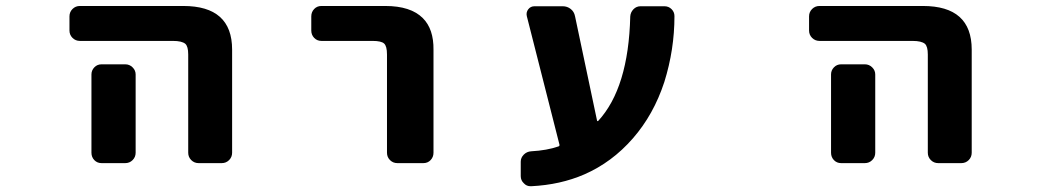

<svg xmlns="http://www.w3.org/2000/svg" viewBox="-20 -569 3540 649"><path d="M651.4 -17.6Q636.7 -17.6 626.5 -27.8Q616.2 -38.1 616.2 -52.7V-384.8Q616.2 -412.1 606.4 -420.9Q594.7 -430.7 564.5 -430.7H250Q235.4 -430.7 225.1 -440.9Q214.8 -451.2 214.8 -465.8V-513.7Q214.8 -528.3 225.1 -538.6Q235.4 -548.8 250 -548.8H599.6Q764.6 -548.8 764.6 -401.4V-52.7Q764.6 -38.1 754.4 -27.8Q744.1 -17.6 729.5 -17.6ZM323.2 -17.6Q308.6 -17.6 298.8 -27.8Q289.1 -38.1 289.1 -52.7V-317.4Q289.1 -331.1 298.8 -341.3Q308.6 -351.6 323.2 -351.6H403.3Q418 -351.6 428.2 -341.3Q438.5 -331.1 438.5 -317.4V-52.7Q438.5 -38.1 428.2 -27.8Q418 -17.6 403.3 -17.6Z M1323.2 -17.6Q1308.6 -17.6 1298.3 -27.8Q1288.1 -38.1 1288.1 -52.7V-384.8Q1288.1 -413.1 1278.3 -421.9Q1268.6 -430.7 1239.3 -430.7H1066.4Q1051.8 -430.7 1042 -440.9Q1032.2 -451.2 1032.2 -465.8V-513.7Q1032.2 -528.3 1042 -538.6Q1051.8 -548.8 1066.4 -548.8H1282.2Q1368.2 -548.8 1409.2 -507.8Q1446.3 -470.7 1445.3 -400.4V-52.7Q1445.3 -38.1 1435.5 -27.8Q1425.8 -17.6 1411.1 -17.6Z M1775.4 60.5Q1774.4 60.5 1773.4 60.5Q1759.8 60.5 1751 50.8Q1740.2 41 1740.2 26.4V-22.5Q1740.2 -36.1 1750.5 -46.4Q1760.7 -56.6 1775.4 -57.6Q1829.1 -60.5 1868.2 -74.2Q1872.1 -76.2 1871.1 -80.1L1760.7 -514.6Q1757.8 -527.3 1765.6 -537.6Q1773.4 -547.9 1787.1 -547.9H1881.8Q1897.5 -547.9 1909.2 -538.6Q1920.9 -529.3 1923.8 -513.7L1998 -162.1Q1998 -160.2 1999.5 -159.7Q2001 -159.2 2002 -160.2Q2104.5 -271.5 2110.4 -513.7Q2111.3 -527.3 2121.1 -537.6Q2130.9 -547.9 2145.5 -547.9H2225.6Q2240.2 -547.9 2250 -538.1Q2259.8 -528.3 2259.8 -514.6Q2259.8 -401.4 2225.6 -292Q2189.5 -181.6 2119.1 -101.1Q2048.8 -20.5 1955.1 20.5Q1874 55.7 1775.4 60.5Z M3151.4 -17.6Q3136.7 -17.6 3126.5 -27.8Q3116.2 -38.1 3116.2 -52.7V-384.8Q3116.2 -412.1 3106.4 -420.9Q3094.7 -430.7 3064.5 -430.7H2750Q2735.4 -430.7 2725.1 -440.9Q2714.8 -451.2 2714.8 -465.8V-513.7Q2714.8 -528.3 2725.1 -538.6Q2735.4 -548.8 2750 -548.8H3099.6Q3264.6 -548.8 3264.6 -401.4V-52.7Q3264.6 -38.1 3254.4 -27.8Q3244.1 -17.6 3229.5 -17.6ZM2823.2 -17.6Q2808.6 -17.6 2798.8 -27.8Q2789.1 -38.1 2789.1 -52.7V-317.4Q2789.1 -331.1 2798.8 -341.3Q2808.6 -351.6 2823.2 -351.6H2903.3Q2918 -351.6 2928.2 -341.3Q2938.5 -331.1 2938.5 -317.4V-52.7Q2938.5 -38.1 2928.2 -27.8Q2918 -17.6 2903.3 -17.6Z"/></svg>

Font: Rounded-L Mgen+ 1mn bold
Style: Bold
Weight: 700
Designer: [Source Han Sans]
Ryoko NISHIZUKA  (kana & ideographs); Paul D. Hunt (Latin, Greek & Cyrillic); Wenlong ZHANG  (bopomofo
Version: Version 1.059.20150602